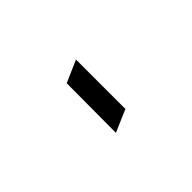

<svg xmlns="http://www.w3.org/2000/svg" viewBox="-41 -926 644 644"><g transform="rotate(-45 281.0 -603.5)"><path d="M320.3 -503.4 241.2 -469.2 242.2 -703.6 320.3 -737.8Z"/></g></svg>

Font: NovaMono
Style: Regular
Weight: 400
Monospace: yes
Version: Version 1.2